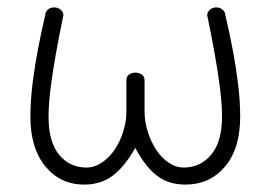

<svg xmlns="http://www.w3.org/2000/svg" viewBox="-20 -498 728 518"><path d="M480 0Q435 0 403.5 -24Q372 -48 345 -99Q316 -48 284 -24Q252 0 207 0Q143 0 102.5 -49Q62 -98 62 -183Q62 -226 68 -274Q74 -322 82 -363Q91 -411 102 -457Q102 -465 108.5 -471.5Q115 -478 126 -478Q137 -478 144 -471.5Q151 -465 151 -457Q140 -404 131 -354Q123 -311 117 -264Q111 -217 111 -183Q111 -115 139.5 -80.5Q168 -46 213 -46Q235 -46 255 -59.5Q275 -73 289.5 -94.5Q304 -116 312.5 -143Q321 -170 321 -197V-281Q321 -292 328.5 -297Q336 -302 345 -302Q355 -302 362.5 -297Q370 -292 370 -281V-197Q370 -170 378.5 -143Q387 -116 401 -94.5Q415 -73 434.5 -59.5Q454 -46 476 -46Q521 -46 550 -81Q579 -116 579 -183Q579 -217 573 -264Q567 -311 559 -354Q550 -404 539 -457Q539 -465 546 -471.5Q553 -478 563 -478Q574 -478 581 -471.5Q588 -465 588 -457Q599 -411 608 -363Q616 -322 622 -274Q628 -226 628 -183Q628 -97 587 -48.5Q546 0 480 0Z"/></svg>

Font: AkaAcidDosis
Style: Light
Weight: 300
Designer: Edgar Tolentino, Pablo Impallari, Igino Marini, Aka-Acid
Foundry: Edgar Tolentino, Pablo Impallari, Igino Marini, Aka-Acid
Version: Version 1.007